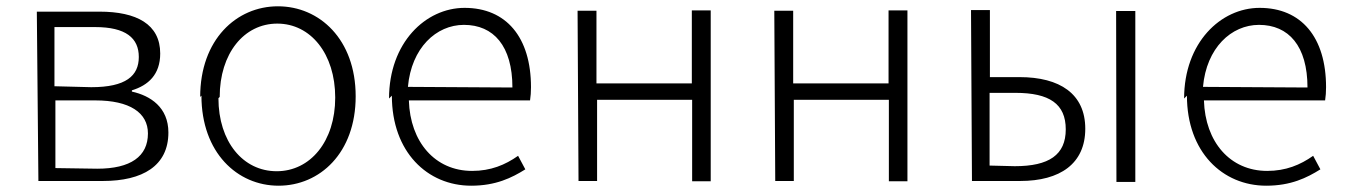

<svg xmlns="http://www.w3.org/2000/svg" viewBox="-20 -565 4282 610"><path d="M102 10H307C433 10 515 -38 515 -144C515 -224 458 -261 399 -274V-278C451 -294 489 -328 489 -395C489 -488 414 -528 296 -528H97ZM156 -31V-246H283C392 -246 450 -207 450 -141C450 -68 395 -29 289 -29ZM153 -291V-479H282C380 -479 421 -444 421 -384C421 -324 380 -288 270 -288Z M620 -261C620 -80 734 25 865 25C996 25 1110 -79 1110 -259C1110 -440 995 -545 863 -545C731 -545 616 -439 616 -257ZM678 -257C678 -395 755 -490 861 -490C967 -490 1045 -394 1045 -255C1045 -116 966 -21 859 -21C752 -21 674 -115 674 -253Z M1225 -261C1225 -82 1338 25 1477 25C1555 25 1606 0 1649 -27L1626 -70C1585 -41 1539 -22 1480 -22C1362 -22 1283 -114 1279 -246H1664C1666 -259 1667 -273 1667 -288C1667 -447 1588 -540 1456 -540C1332 -540 1216 -429 1216 -252ZM1276 -289C1287 -413 1366 -486 1454 -486C1548 -486 1608 -419 1608 -287Z M1818 10H1877V-248H2179V11H2238V-532H2178V-300H1875V-531H1815Z M2443 10H2502V-248H2804V11H2863V-532H2803V-300H2500V-531H2440Z M3068 10H3221C3348 10 3428 -45 3428 -156C3428 -267 3347 -320 3219 -320H3125V-533H3065ZM3124 -39V-270H3206C3314 -270 3366 -235 3366 -154C3366 -73 3313 -37 3204 -37ZM3527 13H3587V-530H3526Z M3751 -261C3751 -82 3864 25 4003 25C4081 25 4132 0 4175 -27L4152 -70C4111 -41 4065 -22 4006 -22C3888 -22 3809 -114 3805 -246H4190C4192 -259 4193 -273 4193 -288C4193 -447 4114 -540 3982 -540C3858 -540 3742 -429 3742 -252ZM3802 -289C3813 -413 3892 -486 3980 -486C4074 -486 4134 -419 4134 -287Z"/></svg>

Font: GenEiGothic-pro-Light
Style: Regular
Weight: 300
Designer: Ryoko NISHIZUKA (kana & ideographs); Paul D. Hunt (Latin, Greek & Cyrillic); Wenlong ZHANG (bopomofo); Sandoll Communica
Foundry: Adobe Systems Incorporated; o_tamon
Version: Version 1.000.140830